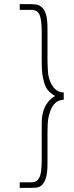

<svg xmlns="http://www.w3.org/2000/svg" viewBox="-20 -766 360 934"><path d="M119 148Q136 148 153 147Q170 146 182 136Q195 125 203 100.5Q211 76 211 30V-117Q211 -135 212 -162Q213 -189 221 -214Q228 -241 244 -260Q260 -279 290 -281V-316Q268 -317 254 -328Q240 -339 231 -355Q215 -383 213 -420Q211 -457 211 -480V-628Q211 -674 203 -698Q195 -722 182 -732Q169 -743 152.5 -744.5Q136 -746 119 -746H76V-718H131Q145 -718 154.5 -713.5Q164 -709 170 -699Q177 -686 180 -664Q183 -642 183 -608V-462Q183 -419 188.5 -390.5Q194 -362 203 -343Q212 -326 224 -316Q236 -306 248 -299Q239 -294 227.5 -284.5Q216 -275 206 -259Q196 -244 189.5 -221Q183 -198 183 -165V10Q183 44 180 66.5Q177 89 169 102Q163 112 153.5 116.5Q144 121 131 121H76V148Z"/></svg>

Font: Josefin Slab Thin Light
Style: Regular
Weight: 300
Version: Version 2.000